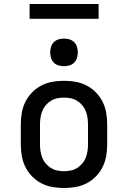

<svg xmlns="http://www.w3.org/2000/svg" viewBox="-20 -932 640 960"><path d="M300 8Q271 8 242 3Q213 -2 187 -15.5Q161 -29 140.5 -50Q120 -71 107 -97Q94 -123 89 -152Q84 -181 84 -210V-310Q84 -339 89 -368Q94 -397 107 -423Q120 -449 140.5 -470Q161 -491 187 -504.5Q213 -518 242 -523Q271 -528 300 -528Q329 -528 358 -523Q387 -518 413 -504.5Q439 -491 459.5 -470Q480 -449 493 -423Q506 -397 511 -368Q516 -339 516 -310V-210Q516 -181 511 -152Q506 -123 493 -97Q480 -71 459.5 -50Q439 -29 413 -15.5Q387 -2 358 3Q329 8 300 8ZM300 -76Q317 -76 334 -79.5Q351 -83 365.5 -92Q380 -101 391 -114Q402 -127 408.5 -143Q415 -159 417.5 -176Q420 -193 420 -210V-310Q420 -327 417.5 -344Q415 -361 408.5 -377Q402 -393 391 -406Q380 -419 365.5 -428Q351 -437 334 -440.5Q317 -444 300 -444Q283 -444 266 -440.5Q249 -437 234.5 -428Q220 -419 209 -406Q198 -393 191.5 -377Q185 -361 182.5 -344Q180 -327 180 -310V-210Q180 -193 182.5 -176Q185 -159 191.5 -143Q198 -127 209 -114Q220 -101 234.5 -92Q249 -83 266 -79.5Q283 -76 300 -76ZM300 -601Q286 -601 272.5 -605Q259 -609 249 -619Q239 -629 235 -642.5Q231 -656 231 -670Q231 -684 235 -697.5Q239 -711 249 -721Q259 -731 272.5 -735Q286 -739 300 -739Q314 -739 327.5 -735Q341 -731 351 -721Q361 -711 365 -697.5Q369 -684 369 -670Q369 -656 365 -642.5Q361 -629 351 -619Q341 -609 327.5 -605Q314 -601 300 -601ZM128 -838V-912H473V-838Z"/></svg>

Font: Iosevka HT Medium Extended
Style: Regular
Weight: 500
Width: 7
Monospace: yes
Designer: Belleve Invis
Foundry: Belleve Invis
Version: Version 32.3.0; ttfautohint (v1.8.4)